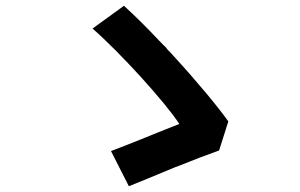

<svg xmlns="http://www.w3.org/2000/svg" viewBox="-20 -682 1040 666"><path d="M740 -160 772 -261C735 -313 661 -402 581 -489L574 -497C570 -501 566 -505 562 -509L555 -518C549 -523 544 -529 539 -534L531 -542C489 -587 447 -628 410 -662L301 -583C397 -499 552 -329 602 -252C545 -230 427 -181 365 -158L427 -36C465 -51 525 -76 585 -101L596 -105C650 -127 703 -147 740 -160Z"/></svg>

Font: Glow Sans SC Normal
Style: Bold
Weight: 700
Designer: Ryoko NISHIZUKA (kana, bopomofo & ideographs); Paul D. Hunt (Latin, Greek & Cyrillic); Sandoll Communications, Soo-young
Version: Version 0.93